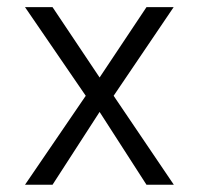

<svg xmlns="http://www.w3.org/2000/svg" viewBox="-20 -508 547 528"><path d="M458 0H382.8L253.9 -200.2L124.5 0H48.8L215.8 -244.6L48.8 -488.3H124.5L253.9 -294.9L382.8 -488.3H457.5L292.5 -244.6Z"/></svg>

Font: SengPathom
Style: Regular
Weight: 400
Designer: John M. Durdin
Foundry: Lao Script for Windows
Version: Version 1.300